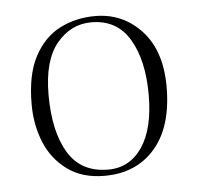

<svg xmlns="http://www.w3.org/2000/svg" viewBox="-37 -780 472 456"><g transform="rotate(-5 198.5 -552.0)"><path d="M195 -362Q142 -362 106.5 -388Q71 -414 54 -455.5Q37 -497 37 -546Q37 -617 60 -660Q83 -703 121 -722.5Q159 -742 205 -742Q271 -742 315.5 -694Q360 -646 360 -560Q360 -465 315.5 -413.5Q271 -362 195 -362ZM205 -376Q256 -376 286 -420Q316 -464 316 -545Q316 -627 286 -677.5Q256 -728 195 -728Q146 -728 112.5 -687.5Q79 -647 79 -565Q79 -478 109.5 -427Q140 -376 205 -376Z"/></g></svg>

Font: Literata 72pt ExtraLight
Style: Regular
Weight: 200
Designer: Latin by Veronika Burian and Jose Scaglione. Greek by Irene Vlachou. Cyrillic by Vera Evstafieva.
Foundry: TypeTogether
Version: Version 3.002